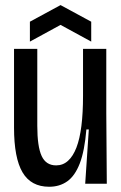

<svg xmlns="http://www.w3.org/2000/svg" viewBox="-20 -711 470 743"><path d="M170.3 11.7Q100 11.7 67.2 -44Q34.3 -99.7 34.3 -217V-522H124.3V-224.3Q124.3 -143.7 141.2 -107.3Q158 -71 197.3 -71Q223.7 -71 243.2 -88.7Q262.7 -106.3 275.7 -139.8Q288.7 -173.3 295 -223.7Q301.3 -274 301.3 -340V-522H391.3V-273L393.3 0H309.7L323.7 -210H314.3Q307.3 -126.7 288.7 -78.5Q270 -30.3 240.3 -9.3Q210.7 11.7 170.3 11.7ZM95.7 -550V-627L214.3 -691.3L333 -627V-550L214.3 -614.7Z"/></svg>

Font: Bricolage Grotesque 96pt ExtraBold SemiCondensed
Style: Regular
Weight: 800
Width: 4
Version: Version 1.001;gftools[0.9.33.dev8+g029e19f]